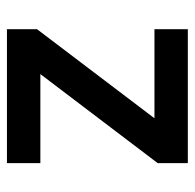

<svg xmlns="http://www.w3.org/2000/svg" viewBox="-24 -524 548 539"><g transform="rotate(90 249.5 -254.0)"><path d="M187.5 -93.8H437.5V0H61.5V-84.5L311.5 -414.1H61.5V-507.8H437.5V-423.3Z"/></g></svg>

Font: Giphurs Medium
Style: Regular
Weight: 500
Version: Version 0.920; ttfautohint (v1.8.4.7-5d5b)